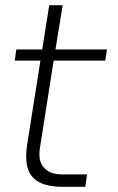

<svg xmlns="http://www.w3.org/2000/svg" viewBox="-20 -716 457 741"><path d="M187 -482 134 -144Q132 -132 132 -121Q132 -89 149 -70Q171 -43 219 -43H316L309 5H222Q185 5 156 -3Q127 -11 108.5 -29.5Q90 -48 84 -78Q81 -93 81 -112Q81 -131 84 -153L136 -482H37L43 -525H143L170 -696H222L194 -525H393L386 -482Z"/></svg>

Font: Sora ExtraLight
Style: Italic
Weight: 200
Designer: Jonathan Barnbrook, Juli√°n Moncada
Version: Version 1.000